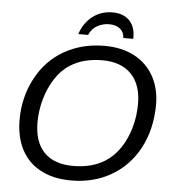

<svg xmlns="http://www.w3.org/2000/svg" viewBox="-59 -928 895 992"><g transform="rotate(5 389.0 -432.0)"><path d="M458 -698.2Q548.3 -698.2 613.8 -663.6Q679.2 -628.9 714.6 -565.4Q750 -502 750 -415.5Q748 -285.6 695.3 -189.5Q643.1 -93.8 552.2 -42Q461.4 9.8 346.2 9.8Q248 9.8 180.2 -29.8Q119.1 -64.5 86.7 -128.4Q54.2 -192.4 54.2 -279.8Q54.2 -397 106 -494.6Q157.2 -592.3 249.5 -645.3Q341.8 -698.2 458 -698.2ZM453.6 -623Q356.4 -623 288.1 -579.6Q242.7 -550.8 211.4 -501.5Q180.2 -452.1 163.8 -393.1Q147.5 -334 147.5 -274.9Q147.5 -172.9 199.5 -119.4Q251.5 -65.9 350.6 -65.9Q446.8 -65.9 514.6 -108.4Q559.6 -136.7 591.3 -184.3Q623 -231.9 639.9 -291.5Q656.7 -351.1 656.7 -413.6Q656.7 -514.6 603.8 -568.8Q550.8 -623 453.6 -623ZM484.4 -874Q540 -874 571.3 -843Q602.5 -812 603 -756.8L602.5 -747.1H551.3Q550.3 -776.9 529.3 -794.2Q508.3 -811.5 472.7 -811.5Q439.9 -811.5 411.1 -795.7Q382.3 -779.8 368.7 -747.1H317.9Q336.9 -805.2 381.1 -839.6Q425.3 -874 484.4 -874Z"/></g></svg>

Font: Arimo
Style: Italic
Weight: 400
Italic angle: -12°
Designer: Steve Matteson
Foundry: Monotype Imaging Inc.
Version: Version 1.33